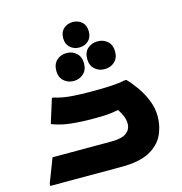

<svg xmlns="http://www.w3.org/2000/svg" viewBox="-120 -948 1000 1056"><g transform="rotate(-15 380.0 -419.5)"><path d="M36 -11 89 -149H422Q485 -149 510.5 -169Q536 -189 536 -221Q536 -244 526.5 -266.5Q517 -289 504 -307Q469 -300 440.5 -298Q412 -296 380 -296H341Q296 -296 236.5 -302Q177 -308 127 -328L170 -465H180Q223 -451 275.5 -447Q328 -443 378 -443H410Q458 -443 503.5 -445.5Q549 -448 579 -455H591Q616 -430 643 -392Q670 -354 688 -309Q706 -264 706 -217Q706 -159 681.5 -109.5Q657 -60 599.5 -30Q542 0 444 0H36ZM388 -694Q358 -694 336.5 -713Q315 -732 315 -766Q315 -801 336.5 -820Q358 -839 388 -839Q419 -839 440 -820Q461 -801 461 -766Q461 -732 440 -713Q419 -694 388 -694ZM492 -543Q459 -543 436 -564Q413 -585 413 -622Q413 -660 436 -680.5Q459 -701 492 -701Q526 -701 549 -680.5Q572 -660 572 -622Q572 -585 549 -564Q526 -543 492 -543ZM311 -524Q278 -524 255 -545Q232 -566 232 -603Q232 -641 255 -662Q278 -683 311 -683Q344 -683 367 -662Q390 -641 390 -603Q390 -566 367 -545Q344 -524 311 -524Z"/></g></svg>

Font: Kufam
Style: Bold
Weight: 700
Designer: Wael Morcos, Artur Schmal
Foundry: Original Type
Version: Version 1.300; ttfautohint (v1.8.3)